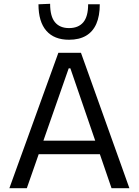

<svg xmlns="http://www.w3.org/2000/svg" viewBox="-20 -991 730 1011"><path d="M29.4 0Q50.3 -57.7 73.1 -121.1Q96 -184.5 116.9 -241.7L205.3 -486.4Q229.2 -552.3 248.5 -605.6Q267.8 -659 287.3 -713H406.3Q426.1 -657.8 445.1 -604.8Q464 -551.8 487.6 -486L575.3 -240.6Q596.4 -181.6 618.8 -119.3Q641.2 -57 661.3 0H567.3Q546 -62.5 523.2 -128.6Q500.5 -194.8 480.3 -253.4L350.5 -631.3H341.8L210.9 -257Q189.5 -195.9 166.4 -129.2Q143.3 -62.6 121.2 0ZM161.6 -179.2 169.3 -250.2H530.6L536.9 -179.2ZM343.5 -781.7Q265.3 -781.7 224 -829Q182.6 -876.3 182.6 -968.4L243.9 -971Q243.9 -904.4 269.7 -873.7Q295.4 -843.1 343.5 -843.1Q392.6 -843.1 418.3 -873.3Q444.1 -903.6 444.1 -968.4H505.4Q505.4 -906.9 487.1 -865.3Q468.8 -823.7 432.7 -802.7Q396.6 -781.7 343.5 -781.7Z"/></svg>

Font: Commissioner Thin
Style: Regular
Weight: 100
Designer: Kostas Bartsokas
Foundry: Kostas Bartsokas
Version: Version 1.001;gftools[0.9.23]